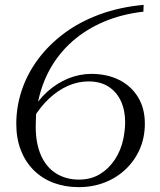

<svg xmlns="http://www.w3.org/2000/svg" viewBox="-20 -760 660 790"><path d="M304 10Q248 10 201 -7.5Q154 -25 119.5 -59Q85 -93 66 -141.5Q47 -190 47 -250Q47 -322 70 -390Q93 -458 137.5 -517.5Q182 -577 245.5 -624Q309 -671 391 -701Q473 -731 571 -740L570 -712Q482 -702 408.5 -671Q335 -640 279 -591Q223 -542 186.5 -477Q150 -412 135 -333Q133 -322 131 -311Q129 -300 128.5 -288Q128 -276 127.5 -264Q127 -252 127 -239Q127 -169 149 -120Q171 -71 211.5 -46Q252 -21 305 -21Q354 -21 391 -43.5Q428 -66 453 -104Q478 -142 488 -191Q490 -202 491.5 -212.5Q493 -223 494 -234Q495 -245 495 -256Q495 -306 477.5 -344Q460 -382 426.5 -403.5Q393 -425 344 -425Q301 -425 260 -407Q219 -389 182.5 -355Q146 -321 115 -270L108 -297Q135 -347 174.5 -382.5Q214 -418 260.5 -437Q307 -456 356 -456Q420 -456 469.5 -431.5Q519 -407 547.5 -361Q576 -315 576 -251Q576 -195 555.5 -147.5Q535 -100 498 -64.5Q461 -29 411.5 -9.5Q362 10 304 10Z"/></svg>

Font: Roboto Serif 120pt Expanded Light
Style: Italic
Weight: 300
Width: 7
Italic angle: -10°
Designer: Greg Gazdowicz
Foundry: Commercial Type
Version: Version 1.008